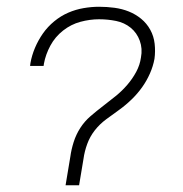

<svg xmlns="http://www.w3.org/2000/svg" viewBox="-20 -548 540 568"><path d="M174 0 188 -84Q191 -106 198 -128Q205 -150 217.5 -169.5Q230 -189 248 -204.5Q266 -220 285 -234.5Q304 -249 322.5 -264Q341 -279 356.5 -297Q372 -315 383 -335.5Q394 -356 397 -378Q402 -404 393.5 -427.5Q385 -451 366.5 -466Q348 -481 323.5 -486Q299 -491 273 -491Q246 -491 218 -483.5Q190 -476 166.5 -457.5Q143 -439 129 -413Q115 -387 110 -360L109 -353H69L70 -361Q74 -384 83.5 -406.5Q93 -429 107 -449Q121 -469 140.5 -485Q160 -501 182 -510.5Q204 -520 227.5 -524Q251 -528 273 -528Q296 -528 318.5 -525Q341 -522 361 -514Q381 -506 397.5 -492.5Q414 -479 424.5 -460Q435 -441 437.5 -418.5Q440 -396 437 -374Q433 -352 423.5 -330.5Q414 -309 400.5 -290Q387 -271 369.5 -254Q352 -237 332.5 -223Q313 -209 294 -195Q275 -181 260.5 -162.5Q246 -144 238 -122Q230 -100 227 -78L214 0Z"/></svg>

Font: Iosevka Curly Extralight
Style: Italic
Weight: 200
Italic angle: -9°
Monospace: yes
Designer: Belleve Invis
Foundry: Belleve Invis
Version: Version 22.1.2; ttfautohint (v1.8.4)